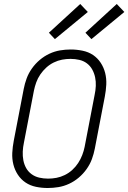

<svg xmlns="http://www.w3.org/2000/svg" viewBox="-20 -930 643 962"><path d="M219 12Q189 12 160 6Q131 0 108 -15.5Q85 -31 69.5 -54.5Q54 -78 47 -106Q40 -134 41.5 -164Q43 -194 49 -225L99 -485Q104 -511 113.5 -537Q123 -563 140 -587Q157 -611 179.5 -630Q202 -649 228 -661Q254 -673 280.5 -677.5Q307 -682 334 -682Q364 -682 393.5 -676Q423 -670 446 -654.5Q469 -639 484.5 -615.5Q500 -592 507 -564Q514 -536 512.5 -506Q511 -476 505 -445L455 -185Q450 -159 440.5 -133Q431 -107 414 -83Q397 -59 374.5 -40Q352 -21 326 -9Q300 3 273 7.5Q246 12 219 12ZM221 -35Q242 -35 263 -39Q284 -43 304.5 -53Q325 -63 342 -78.5Q359 -94 371.5 -113Q384 -132 392 -153Q400 -174 404 -194L454 -454Q459 -477 460 -499.5Q461 -522 456.5 -543Q452 -564 442 -582Q432 -600 415.5 -612.5Q399 -625 377.5 -630Q356 -635 333 -635Q312 -635 291 -631Q270 -627 249.5 -617Q229 -607 212 -591.5Q195 -576 182 -557Q169 -538 161.5 -517Q154 -496 150 -476L100 -216Q95 -193 94 -170.5Q93 -148 97 -127Q101 -106 111 -88Q121 -70 138 -57.5Q155 -45 176.5 -40Q198 -35 221 -35ZM438 -734 408 -766 565 -910 603 -870ZM255 -734 225 -766 382 -910 420 -870Z"/></svg>

Font: Lode Dark Term
Style: Italic
Weight: 400
Italic angle: -11°
Monospace: yes
Designer: Belleve Invis
Foundry: Belleve Invis
Version: Version 29.2.0